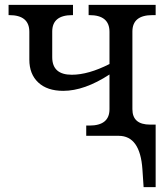

<svg xmlns="http://www.w3.org/2000/svg" viewBox="-20 -556 680 786"><path d="M333 0V-42H346.2Q428.2 -42 428.2 -108.9V-251Q325.7 -184.1 238.8 -184.1Q173.3 -184.1 136.7 -218.3Q100.1 -252.4 100.1 -312V-425.8Q100.1 -494.1 18.1 -494.1H15.1V-536.1H278.8V-494.1H275.9Q193.8 -494.1 193.8 -426.8V-321.8Q193.8 -250 273.9 -250Q341.8 -250 428.2 -293.9V-425.8Q428.2 -494.1 346.2 -494.1H342.8V-536.1H617.2V-494.1H604Q522 -494.1 522 -426.8V-108.9Q522 -45.9 594.2 -45.9H617.2V210H567.9L563 137.2Q553.7 0 465.8 0Z"/></svg>

Font: Droid Serif
Style: Regular
Weight: 400
Designer: Monotype Design team
Foundry: Monotype Imaging Inc.
Version: Version 1.03